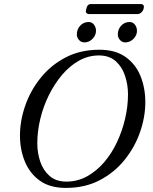

<svg xmlns="http://www.w3.org/2000/svg" viewBox="-20 -908 753 942"><path d="M303 14Q225 14 175.5 -21.5Q126 -57 102 -115.5Q78 -174 78 -243Q78 -315 103.5 -389Q129 -463 179 -525.5Q229 -588 301.5 -626Q374 -664 468 -664Q546 -664 596 -628.5Q646 -593 669.5 -534.5Q693 -476 693 -407Q693 -335 667.5 -261Q642 -187 592 -124.5Q542 -62 469.5 -24Q397 14 303 14ZM306 -17Q360 -17 406.5 -42.5Q453 -68 490.5 -111.5Q528 -155 554 -210.5Q580 -266 594 -326.5Q608 -387 608 -445Q608 -492 593.5 -536Q579 -580 547.5 -608Q516 -636 465 -636Q413 -636 367 -610Q321 -584 284 -540Q247 -496 219.5 -440.5Q192 -385 177.5 -324Q163 -263 163 -205Q163 -158 177.5 -115Q192 -72 223.5 -44.5Q255 -17 306 -17ZM595 -700Q579 -700 568.5 -712Q558 -724 558 -739Q558 -764 574.5 -782Q591 -800 616 -800Q632 -800 642 -787Q652 -774 652 -757Q652 -742 644 -729Q636 -716 623 -708Q610 -700 595 -700ZM394 -700Q378 -700 367.5 -712Q357 -724 357 -739Q357 -764 373.5 -782Q390 -800 415 -800Q431 -800 441 -787Q451 -774 451 -757Q451 -735 434 -717.5Q417 -700 394 -700ZM415 -839Q410 -839 405.5 -843Q401 -847 401 -851Q401 -858 406 -873Q411 -888 425 -888H673Q678 -888 682 -884.5Q686 -881 686 -876Q686 -861 676.5 -850Q667 -839 655 -839Z"/></svg>

Font: EB Garamond
Style: Italic
Weight: 400
Italic angle: -17.2°
Designer: Georg Duffner and Octavio Pardo
Foundry: Georg Duffner
Version: Version 1.001